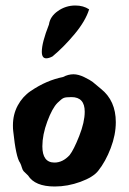

<svg xmlns="http://www.w3.org/2000/svg" viewBox="-20 -684 468 698"><path d="M27 -228Q27 -268 44.5 -300.5Q62 -333 91.5 -353Q121 -373 150 -385.5Q179 -398 209 -404Q228 -414 247 -414Q265 -414 286.5 -403.5Q308 -393 317 -386Q326 -379 347 -361Q401 -318 401 -240Q401 -194 382.5 -145.5Q364 -97 337 -63Q319 -40 272.5 -23Q226 -6 179 -6Q107 -6 82 -46Q70 -57 66 -61.5Q62 -66 59.5 -75Q57 -84 53 -92Q38 -112 28 -208Q27 -215 27 -228ZM132 -496Q132 -529 158 -595Q162 -624 190.5 -644Q219 -664 254 -664Q283 -664 304 -650Q291 -608 251.5 -560.5Q212 -513 171 -479Q158 -472 148 -472Q132 -472 132 -496ZM134 -152Q134 -93 178 -93Q208 -93 233 -120Q248 -139 268 -189.5Q288 -240 288 -278Q288 -331 240 -331Q219 -331 212 -328Q204 -325 189 -310Q170 -291 152 -242.5Q134 -194 134 -152Z"/></svg>

Font: NaniFont Regular
Style: Regular
Weight: 400
Designer: Nanigashitei
Version: Version 1.036